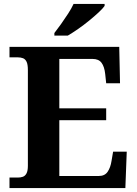

<svg xmlns="http://www.w3.org/2000/svg" viewBox="-20 -951 693 971"><path d="M28 0V-53H70Q84 -53 95.5 -57Q107 -61 114 -74Q121 -87 121 -113V-596Q121 -625 114.5 -638.5Q108 -652 96.5 -656.5Q85 -661 70 -661H28V-714H583L587 -530H517L512 -577Q508 -614 493.5 -633.5Q479 -653 448 -653H280V-403H517V-343H280V-61H480Q510 -61 524.5 -82.5Q539 -104 544 -137L552 -184H621L614 0ZM255 -784Q270 -803 288.5 -829Q307 -855 324.5 -882Q342 -909 352 -931H509V-921Q500 -908 478.5 -888Q457 -868 430 -846Q403 -824 375 -804.5Q347 -785 323 -771H255Z"/></svg>

Font: Noto Serif Kannada
Style: Bold
Weight: 700
Version: Version 2.003